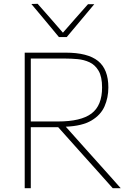

<svg xmlns="http://www.w3.org/2000/svg" viewBox="-20 -990 693 1010"><path d="M110 0V-713H326Q441.5 -713 495.8 -669.2Q550 -625.5 550 -530Q550 -476.5 530 -430.8Q510 -385 461 -356Q412 -327 326 -323.5L434.5 -202Q463.5 -170 496 -133.5Q528.5 -97 559.5 -62.5Q590.5 -27.5 615 0H573Q530.5 -47.5 491 -92Q451 -136.5 412 -180L286 -321H142V0ZM324 -682H142V-351H285Q406 -351 461.5 -393Q517 -435 517 -530Q517 -586.5 498.5 -617.8Q480 -649 450.8 -662.5Q421.5 -676 388 -679Q354.5 -682 324 -682ZM290 -795Q254 -838.5 217.8 -882Q181.5 -925.5 145 -969L178 -970Q211.5 -931.5 244.5 -894.5Q277 -857 311 -818Q344.5 -856.5 377 -893.5Q409.5 -930 443 -968H476Q440 -925 404 -882Q368 -838.5 331 -795Z"/></svg>

Font: Heraclito Thin
Style: Regular
Weight: 100
Designer: Kostas Bartsokas (font) & Cristiano Sobral (main changes)
Foundry: Kostas Bartsokas (font) & Cristiano Sobral (main changes)
Version: Version 1.00;July 8, 2020;FontCreator 13.0.0.2655 64-bit